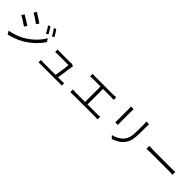

<svg xmlns="http://www.w3.org/2000/svg" viewBox="401 -2440 4128 4128"><g transform="rotate(45 2465.0 -376.0)"><path d="M714 -743 663 -721C696 -676 731 -614 755 -563L807 -587C784 -634 738 -707 714 -743ZM843 -790 793 -768C825 -724 862 -664 888 -613L939 -637C915 -683 869 -756 843 -790ZM287 -756 248 -696C305 -664 414 -591 461 -555L503 -615C461 -646 345 -724 287 -756ZM144 -41 185 32C279 12 415 -34 516 -93C675 -186 813 -316 898 -450L855 -522C774 -382 644 -252 478 -157C378 -101 253 -60 144 -41ZM138 -532 98 -471C157 -441 266 -371 315 -336L355 -398C314 -428 195 -501 138 -532Z M1604 -83C1619 -174 1649 -377 1657 -447C1657 -455 1660 -467 1663 -476L1608 -502C1601 -498 1579 -496 1563 -496H1251C1226 -496 1198 -498 1175 -501V-425C1199 -427 1223 -428 1252 -428H1577C1575 -372 1544 -165 1530 -83H1160C1131 -83 1104 -85 1080 -87V-13C1108 -14 1131 -15 1160 -15H1712C1733 -15 1767 -15 1785 -14V-86C1765 -84 1731 -83 1709 -83Z M2464 -119V-589H2709C2737 -589 2768 -587 2793 -585V-663C2769 -661 2739 -658 2709 -658H2159C2139 -658 2103 -660 2077 -663V-585C2101 -587 2141 -589 2159 -589H2389V-119H2102C2075 -119 2045 -121 2016 -125V-44C2046 -46 2075 -47 2102 -47H2763C2782 -47 2818 -47 2844 -44V-125C2819 -122 2792 -119 2763 -119Z M3156 -748C3158 -730 3160 -695 3160 -677V-344C3160 -315 3157 -284 3155 -269H3238C3236 -286 3235 -318 3235 -344V-677C3235 -699 3236 -730 3238 -748ZM3619 -755C3621 -731 3624 -704 3624 -671V-519C3624 -324 3612 -242 3540 -158C3478 -86 3390 -47 3300 -23L3358 38C3431 13 3531 -29 3595 -108C3667 -194 3698 -271 3698 -516V-671C3698 -704 3699 -731 3701 -755Z M4034 -341C4064 -343 4114 -345 4169 -345H4720C4765 -345 4805 -342 4825 -341V-428C4804 -426 4770 -423 4719 -423H4169C4112 -423 4063 -425 4034 -428Z"/></g></svg>

Font: Noto Sans CJK JP DemiLight
Style: Regular
Weight: 350
Designer: Ryoko NISHIZUKA (kana & ideographs); Paul D. Hunt (Latin, Greek & Cyrillic); Wenlong ZHANG (bopomofo); Sandoll Communica
Foundry: Adobe Systems Incorporated
Version: Version 1.004;PS 1.004;hotconv 1.0.82;makeotf.lib2.5.63406